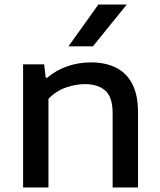

<svg xmlns="http://www.w3.org/2000/svg" viewBox="-20 -828 705 848"><path d="M82 0V-544H175L182 -484.5H188.5Q226.5 -517.5 276.8 -535Q327 -552.5 381.5 -552.5Q443.5 -552.5 490.2 -530.2Q537 -508 563.2 -459.2Q589.5 -410.5 589.5 -332V0H477.5V-327.5Q477.5 -399 445 -427.8Q412.5 -456.5 354.5 -456.5Q314 -456.5 270.5 -441.2Q227 -426 194 -391.5V0ZM282.5 -623.5 414.5 -808H540L390.5 -623.5Z"/></svg>

Font: Encode Sans Expanded Expanded Medium
Style: Regular
Weight: 500
Width: 7
Designer: Multiple Designers
Foundry: Impallari Type
Version: Version 3.000; ttfautohint (v1.8.3) -l 8 -r 50 -G 200 -x 14 